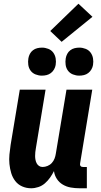

<svg xmlns="http://www.w3.org/2000/svg" viewBox="-20 -1000 540 1028"><path d="M147 8Q121 8 98.5 -2Q76 -12 61.5 -31Q47 -50 40 -73.5Q33 -97 30.5 -122Q28 -147 30.5 -173Q33 -199 37 -225L86 -520H224L172 -206Q170 -195 169 -185Q168 -175 168 -164.5Q168 -154 170 -144Q172 -134 176.5 -125.5Q181 -117 189 -111.5Q197 -106 208 -106Q221 -106 234.5 -111.5Q248 -117 257.5 -127.5Q267 -138 272 -151Q277 -164 279 -178L336 -520H474L409 -126Q408 -122 408.5 -118Q409 -114 411.5 -111Q414 -108 417.5 -107Q421 -106 425 -106H445V8H406Q382 8 359 4Q336 0 316.5 -11.5Q297 -23 284.5 -42Q272 -61 269 -84Q260 -66 248 -49Q236 -32 220.5 -18.5Q205 -5 185.5 1.5Q166 8 147 8ZM404 -595Q387 -595 370.5 -601.5Q354 -608 344 -621.5Q334 -635 331.5 -652.5Q329 -670 332 -688Q334 -700 340 -711.5Q346 -723 356.5 -731Q367 -739 379.5 -742Q392 -745 405 -745Q422 -745 438.5 -738.5Q455 -732 465 -718.5Q475 -705 478 -687.5Q481 -670 478 -652Q476 -640 469.5 -628.5Q463 -617 452.5 -609Q442 -601 429.5 -598Q417 -595 404 -595ZM204 -595Q187 -595 170.5 -601.5Q154 -608 144 -621.5Q134 -635 131.5 -652.5Q129 -670 132 -688Q134 -700 140 -711.5Q146 -723 156.5 -731Q167 -739 179.5 -742Q192 -745 205 -745Q222 -745 238.5 -738.5Q255 -732 265 -718.5Q275 -705 278 -687.5Q281 -670 278 -652Q276 -640 269.5 -628.5Q263 -617 252.5 -609Q242 -601 229.5 -598Q217 -595 204 -595ZM310 -776 249 -834 400 -980 475 -910Z"/></svg>

Font: Iosevka Term Curly Heavy
Style: Italic
Weight: 900
Italic angle: -9°
Designer: Belleve Invis
Foundry: Belleve Invis
Version: Version 32.3.0